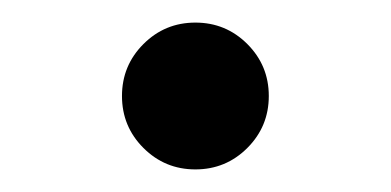

<svg xmlns="http://www.w3.org/2000/svg" viewBox="-20 -389 346 170"><path d="M153 -239Q126 -239 107 -258Q88 -277 88 -304Q88 -331 107 -350Q126 -369 153 -369Q180 -369 199 -350Q218 -331 218 -304Q218 -277 199 -258Q180 -239 153 -239Z"/></svg>

Font: Inclusive Sans
Style: Regular
Weight: 400
Designer: Olivia King
Foundry: Olivia King
Version: Version 2.004